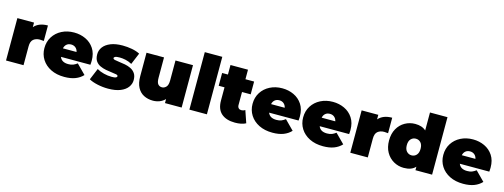

<svg xmlns="http://www.w3.org/2000/svg" viewBox="-15 -1563 6284 2394"><g transform="rotate(15 3126.5 -366.0)"><path d="M50 0V-547H265V-488Q325 -557 442 -557V-357Q415 -361 392 -361Q341 -361 308.5 -334.5Q276 -308 276 -243V0Z M803 10Q703 10 628.5 -27Q554 -64 513 -128.5Q472 -193 472 -274Q472 -357 512.5 -421Q553 -485 623.5 -521Q694 -557 782 -557Q863 -557 931.5 -525Q1000 -493 1041.5 -430Q1083 -367 1083 -274Q1083 -262 1082 -247.5Q1081 -233 1080 -221H700Q724 -157 810 -157Q848 -157 872.5 -167Q897 -177 924 -197L1042 -78Q1002 -35 943.5 -12.5Q885 10 803 10ZM696 -330H872Q865 -364 841.5 -383.5Q818 -403 784 -403Q749 -403 726 -383.5Q703 -364 696 -330Z M1368 10Q1298 10 1230 -5Q1162 -20 1120 -44L1182 -193Q1221 -170 1272.5 -157Q1324 -144 1373 -144Q1414 -144 1428.5 -151Q1443 -158 1443 -170Q1443 -184 1419.5 -189Q1396 -194 1360 -198Q1325 -202 1285 -209.5Q1245 -217 1209 -233.5Q1173 -250 1150.5 -282.5Q1128 -315 1128 -370Q1128 -422 1159.5 -464Q1191 -506 1253.5 -531.5Q1316 -557 1408 -557Q1468 -557 1528 -546Q1588 -535 1631 -512L1569 -363Q1527 -386 1486.5 -394.5Q1446 -403 1411 -403Q1368 -403 1352.5 -395Q1337 -387 1337 -377Q1337 -363 1361 -357.5Q1385 -352 1420 -348Q1455 -344 1495 -336.5Q1535 -329 1570.5 -311.5Q1606 -294 1628.5 -261.5Q1651 -229 1651 -175Q1651 -126 1620 -83.5Q1589 -41 1526 -15.5Q1463 10 1368 10Z M1947 10Q1882 10 1829.5 -16.5Q1777 -43 1747 -99.5Q1717 -156 1717 -245V-547H1943V-284Q1943 -226 1962 -203Q1981 -180 2014 -180Q2043 -180 2067 -204.5Q2091 -229 2091 -290V-547H2317V0H2102V-52Q2071 -20 2031 -5Q1991 10 1947 10Z M2417 0V-742H2643V0Z M3007 10Q2894 10 2831 -44.5Q2768 -99 2768 -212V-382H2693V-547H2768V-670H2994V-547H3106V-382H2994V-214Q2994 -189 3007.5 -175Q3021 -161 3041 -161Q3070 -161 3092 -176L3146 -19Q3120 -4 3083.5 3Q3047 10 3007 10Z M3490 10Q3390 10 3315.5 -27Q3241 -64 3200 -128.5Q3159 -193 3159 -274Q3159 -357 3199.5 -421Q3240 -485 3310.5 -521Q3381 -557 3469 -557Q3550 -557 3618.5 -525Q3687 -493 3728.5 -430Q3770 -367 3770 -274Q3770 -262 3769 -247.5Q3768 -233 3767 -221H3387Q3411 -157 3497 -157Q3535 -157 3559.5 -167Q3584 -177 3611 -197L3729 -78Q3689 -35 3630.5 -12.5Q3572 10 3490 10ZM3383 -330H3559Q3552 -364 3528.5 -383.5Q3505 -403 3471 -403Q3436 -403 3413 -383.5Q3390 -364 3383 -330Z M4143 10Q4043 10 3968.5 -27Q3894 -64 3853 -128.5Q3812 -193 3812 -274Q3812 -357 3852.5 -421Q3893 -485 3963.5 -521Q4034 -557 4122 -557Q4203 -557 4271.5 -525Q4340 -493 4381.5 -430Q4423 -367 4423 -274Q4423 -262 4422 -247.5Q4421 -233 4420 -221H4040Q4064 -157 4150 -157Q4188 -157 4212.5 -167Q4237 -177 4264 -197L4382 -78Q4342 -35 4283.5 -12.5Q4225 10 4143 10ZM4036 -330H4212Q4205 -364 4181.5 -383.5Q4158 -403 4124 -403Q4089 -403 4066 -383.5Q4043 -364 4036 -330Z M4494 0V-547H4709V-488Q4769 -557 4886 -557V-357Q4859 -361 4836 -361Q4785 -361 4752.5 -334.5Q4720 -308 4720 -243V0Z M5185 10Q5114 10 5053.5 -24.5Q4993 -59 4957 -122.5Q4921 -186 4921 -274Q4921 -362 4957 -425.5Q4993 -489 5053.5 -523Q5114 -557 5185 -557Q5274 -557 5324 -510V-742H5550V0H5335V-45Q5286 10 5185 10ZM5239 -166Q5277 -166 5302.5 -193.5Q5328 -221 5328 -274Q5328 -327 5302.5 -354Q5277 -381 5239 -381Q5202 -381 5176 -354Q5150 -327 5150 -274Q5150 -221 5176 -193.5Q5202 -166 5239 -166Z M5952 10Q5852 10 5777.5 -27Q5703 -64 5662 -128.5Q5621 -193 5621 -274Q5621 -357 5661.5 -421Q5702 -485 5772.5 -521Q5843 -557 5931 -557Q6012 -557 6080.5 -525Q6149 -493 6190.5 -430Q6232 -367 6232 -274Q6232 -262 6231 -247.5Q6230 -233 6229 -221H5849Q5873 -157 5959 -157Q5997 -157 6021.5 -167Q6046 -177 6073 -197L6191 -78Q6151 -35 6092.5 -12.5Q6034 10 5952 10ZM5845 -330H6021Q6014 -364 5990.5 -383.5Q5967 -403 5933 -403Q5898 -403 5875 -383.5Q5852 -364 5845 -330Z"/></g></svg>

Font: Montserrat Black
Style: Regular
Weight: 900
Designer: Julieta Ulanovsky
Foundry: Julieta Ulanovsky
Version: Version 9.000; ttfautohint (v1.8.4.7-5d5b)